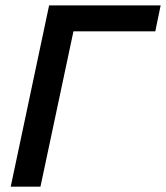

<svg xmlns="http://www.w3.org/2000/svg" viewBox="-20 -696 619 716"><path d="M253.9 -579.1 130.9 0H20L163.1 -675.8H579.1L559.1 -579.1Z"/></svg>

Font: Clear Sans Medium
Style: Italic
Weight: 500
Italic angle: -12°
Foundry: Intel Corporation
Version: Version 1.00